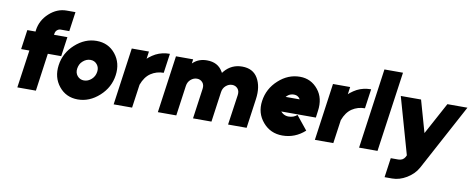

<svg xmlns="http://www.w3.org/2000/svg" viewBox="-75 -1081 4081 1651"><g transform="rotate(10 1966.0 -256.0)"><path d="M393 -724Q310 -724 242 -662Q174 -600 162 -512L161 -500H89L65 -330H137L90 0H252L298 -330H415L439 -500H322L324 -512Q327 -531 340 -542Q354 -554 369 -554H446L470 -724Z M669 -342Q705 -342 727 -315Q749 -288 743 -250Q740 -231 732 -215Q724 -199 709 -185Q679 -158 643 -158Q608 -158 585 -185Q563 -212 569 -250Q572 -269 580 -285.5Q588 -302 603 -315Q633 -342 669 -342ZM693 -512Q591 -512 506 -435Q422 -359 407 -250Q392 -142 454 -65Q516 12 619 12Q721 12 806 -65Q890 -141 905 -250Q920 -358 858 -435Q796 -512 693 -512Z M1001 -500 931 0H1092L1121 -205Q1147 -276 1196 -309Q1246 -342 1308 -342L1332 -512Q1265 -512 1210 -484Q1182 -469 1157 -449Q1153 -446 1149.5 -442.5Q1146 -439 1142 -435L1151 -500Z M2092 0 2128 -256Q2136 -312 2129 -358Q2122 -404 2101 -440Q2059 -512 1964 -512Q1871 -512 1811 -441Q1809 -438 1806 -434.5Q1803 -431 1801 -428Q1800 -431 1798 -434Q1796 -437 1794 -440Q1752 -512 1657 -512Q1588 -512 1542 -472Q1540 -470 1537 -467.5Q1534 -465 1532 -463L1537 -500H1387L1317 0H1478L1515 -264Q1520 -299 1544 -320Q1569 -342 1599 -342Q1629 -342 1648 -320Q1666 -299 1661 -264L1624 0H1785L1822 -264Q1827 -299 1851 -320Q1876 -342 1906 -342Q1936 -342 1955 -320Q1973 -299 1968 -264L1930 0Z M2663 -190 2671 -250Q2687 -362 2628 -435Q2566 -512 2469 -512Q2365 -512 2282 -436Q2198 -360 2183 -250Q2168 -143 2235 -65Q2301 12 2405 12Q2516 12 2601 -65L2504 -185Q2474 -158 2429 -158Q2404 -158 2383 -171Q2377 -175 2371.5 -179.5Q2366 -184 2361 -190ZM2443 -352Q2465 -352 2479 -342Q2491 -335 2499 -320H2376Q2387 -332 2399 -340Q2419 -352 2443 -352Z M2758 -500 2688 0H2849L2878 -205Q2904 -276 2953 -309Q3003 -342 3065 -342L3089 -512Q3022 -512 2967 -484Q2939 -469 2914 -449Q2910 -446 2906.5 -442.5Q2903 -439 2899 -435L2908 -500Z M3172 -700 3074 0H3235L3334 -700Z M3350 -500 3490 -6 3482 10Q3473 26 3458 34Q3442 42 3424 42H3358L3334 212H3400Q3463 212 3525 175Q3555 157 3579.5 133Q3604 109 3621 78L3932 -500H3757L3606 -221L3527 -500Z"/></g></svg>

Font: Unageo
Style: Black-Italic
Weight: 900
Designer: Richard Sepsi
Foundry: Richard Sepsi
Version: Version 2.000